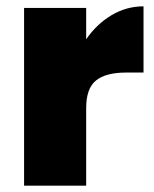

<svg xmlns="http://www.w3.org/2000/svg" viewBox="-20 -586 487 606"><path d="M252 -462Q285 -510 332 -538Q379 -566 433 -566V-357H378Q314 -357 283 -332Q252 -307 252 -245V0H56V-561H252Z"/></svg>

Font: Fz Poppins ExtBd
Style: Regular
Weight: 800
Designer: Ninad Kale (Devanagari), Jonny Pinhorn (Latin)
Foundry: Indian Type Foundry
Version: Vit hóa bi Vntype.Com & FontZin.Com